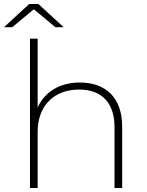

<svg xmlns="http://www.w3.org/2000/svg" viewBox="-40 -934 731 954"><path d="M357 -524C256 -524 182 -477 147 -400V-742H109V0H147V-279C147 -406 226 -489 353 -489C464 -489 529 -425 529 -302V0H567V-305C567 -449 485 -524 357 -524ZM128 -888 235 -799H276L151 -914H105L-20 -799H21Z"/></svg>

Font: Montserrat-Alt1 ExtLt
Style: Regular
Weight: 200
Designer: Differentunic
Foundry: Differentunic
Version: Version 7.222